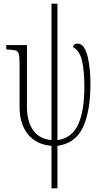

<svg xmlns="http://www.w3.org/2000/svg" viewBox="-20 -780 557 1040"><path d="M259 240V10Q176 3 131 -53Q86 -109 86 -201V-437Q86 -472 81.5 -488Q77 -504 62 -507.5Q47 -511 16 -512H14V-536H126V-201Q126 -122 159.5 -74.5Q193 -27 259 -21V-760H291V-21Q370 -32 403.5 -106Q437 -180 437 -309Q437 -398 424 -452Q411 -506 376 -524Q376 -535 383.5 -539.5Q391 -544 401 -544Q421 -544 434.5 -523.5Q448 -503 455.5 -470.5Q463 -438 466.5 -400.5Q470 -363 470 -330Q470 -177 429.5 -90.5Q389 -4 291 10V240Z"/></svg>

Font: Noto Serif ExtraCondensed ExtraLight
Style: Regular
Weight: 200
Width: 2
Designer: Monotype Design Team
Foundry: Monotype Imaging Inc.
Version: Version 2.015